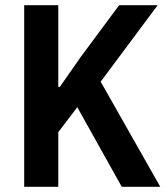

<svg xmlns="http://www.w3.org/2000/svg" viewBox="-20 -718 640 738"><path d="M277 -306 204 -210V0H73V-698H204V-384H210L291 -500L438 -698H586L367 -404L596 0H448Z"/></svg>

Font: IBM Plex Mono SmBld
Style: Regular
Weight: 600
Monospace: yes
Designer: Mike Abbink, Paul van der Laan, Pieter van Rosmalen
Foundry: Bold Monday
Version: Version 2.3